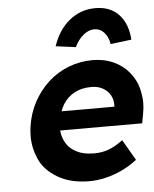

<svg xmlns="http://www.w3.org/2000/svg" viewBox="-55 -823 707 879"><g transform="rotate(-5 298.5 -383.5)"><path d="M321 10Q235 10 175.5 -25Q116 -60 93 -112Q70 -164 70 -217Q70 -238 73 -261Q82 -323 109.5 -374Q137 -425 178 -462.5Q219 -500 271.5 -520.5Q324 -541 382 -541Q436 -541 479.5 -521Q523 -501 551 -465.5Q579 -430 588 -393Q597 -356 597 -327Q597 -303 592 -277L584 -233H207Q209 -209 218 -189Q233 -154 267.5 -134.5Q302 -115 353 -115Q388 -115 419 -126Q450 -137 486 -164L541 -69Q508 -43 470.5 -25.5Q433 -8 395 1Q357 10 321 10ZM464 -320V-324Q464 -328 464 -331Q464 -354 452.5 -374Q441 -394 419 -406.5Q397 -419 367 -419Q323 -419 290 -402Q257 -385 236 -352Q227 -337 221 -320ZM312 -607 220 -619Q245 -693 296.5 -735Q348 -777 416 -777Q484 -777 523.5 -735Q563 -693 568 -619L472 -607Q466 -641 447.5 -661Q429 -681 403 -681Q377 -681 352.5 -661Q328 -641 312 -607Z"/></g></svg>

Font: Lexend SemBd
Style: Italic
Weight: 600
Italic angle: -8.13011°
Designer: Bonnie Shaver-Troup, Thomas Jockin
Foundry: Lexend
Version: Version 1.007